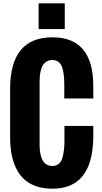

<svg xmlns="http://www.w3.org/2000/svg" viewBox="-20 -1121 613 1158"><path d="M542.5 -287.1Q536.6 17.1 295.9 17.1Q133.8 16.6 74.7 -111.3Q41 -184.6 41 -293.5V-584.5Q41 -896 295.9 -896Q542.5 -896 542.5 -603V-527.3H367.7V-608.4Q367.7 -691.4 350.6 -725.1Q333.5 -758.8 295.9 -758.8Q218.8 -758.8 218.8 -628.9V-249.5Q218.8 -120.1 295.9 -120.1Q342.8 -120.1 356.9 -170.9Q368.7 -212.4 368.7 -271V-361.3H542.5ZM212.9 -945.8V-1101.1H370.6V-945.8Z"/></svg>

Font: Oswald-Bold
Style: Bold
Weight: 700
Designer: vernon adams
Foundry: vernon adams
Version: Version 2.002; ttfautohint (v0.92.18-e454-dirty) -l 8 -r 50 